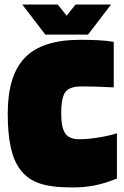

<svg xmlns="http://www.w3.org/2000/svg" viewBox="-20 -812 545 844"><path d="M328 -200Q366 -200 412.5 -207.5Q459 -215 494 -226V-27Q439 -5 394 3.5Q349 12 298 12Q203 12 150.5 -7Q98 -26 68 -68Q40 -105 27 -165.5Q14 -226 14 -313Q14 -481 90 -559Q166 -637 333 -637Q379 -637 415 -635Q451 -633 480 -628V-428Q417 -431 390 -431.5Q363 -432 338 -432Q285 -432 267 -407Q249 -382 249 -313Q249 -252 266.5 -226Q284 -200 328 -200ZM78 -792H234L273 -743L312 -792H468L367 -660H179Z"/></svg>

Font: Blinker Black
Style: Regular
Weight: 900
Designer: Juergen Huber
Foundry: supertype
Version: Version 1.017;hotconv 1.0.117;makeotfexe 2.5.65602